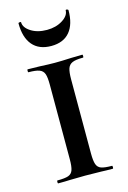

<svg xmlns="http://www.w3.org/2000/svg" viewBox="-104 -709 509 761"><g transform="rotate(-15 150.0 -328.5)"><path d="M262 -12Q264 -12 264 -6Q264 0 262 0Q232 0 215 -1L149 -2L87 -1Q69 0 38 0Q36 0 36 -6Q36 -12 38 -12Q69 -12 83 -17Q97 -22 102 -36.5Q107 -51 107 -81V-387Q107 -417 102 -431Q97 -445 82.5 -450.5Q68 -456 38 -456Q36 -456 36 -462Q36 -468 38 -468L87 -467Q125 -465 149 -465Q176 -465 216 -467L262 -468Q264 -468 264 -462Q264 -456 262 -456Q232 -456 218 -450Q204 -444 199 -429.5Q194 -415 194 -385V-81Q194 -51 199 -36.5Q204 -22 218 -17Q232 -12 262 -12ZM61 -655Q61 -633 87.5 -616Q114 -599 153 -599Q190 -599 217 -616Q244 -633 244 -655Q244 -657 248 -657Q250 -657 252.5 -655.5Q255 -654 255 -653Q255 -595 229 -564Q203 -533 153 -533Q103 -533 76.5 -564Q50 -595 50 -653Q50 -656 55.5 -656.5Q61 -657 61 -655Z"/></g></svg>

Font: Cormorant Unicase SemiBold
Style: Regular
Weight: 600
Designer: Christian Thalmann (Catharsis Fonts)
Foundry: Catharsis Fonts
Version: Version 4.000